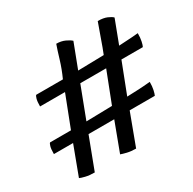

<svg xmlns="http://www.w3.org/2000/svg" viewBox="-138 -736 898 893"><g transform="rotate(-30 311.5 -290.0)"><path d="M126 14Q98 14 77.5 9Q57 4 49 0L107 -155H4Q4 -182 8 -195.5Q12 -209 16 -211H128L193 -379H59Q59 -405 63 -419Q67 -433 71 -435H214Q234 -479 247 -522.5Q260 -566 270 -594Q296 -594 316.5 -584.5Q337 -575 346 -566L296 -435L435 -438Q448 -470 461 -508Q474 -546 490 -589Q520 -589 539.5 -580.5Q559 -572 566 -564L519 -440Q560 -442 587 -444Q614 -446 623 -447Q623 -422 619 -404Q615 -386 611 -379H496L433 -216Q493 -218 521 -220Q549 -222 558 -223Q558 -199 554 -181Q550 -163 546 -155H411L348 14Q322 14 301 9Q280 4 270 0L328 -155H190ZM211 -211 350 -214 414 -379H275Z"/></g></svg>

Font: Texturina Black
Style: Italic
Weight: 900
Italic angle: -11°
Designer: Guillermo Torres Carreño
Foundry: Omnibus-Type
Version: Version 1.002; ttfautohint (v1.8.3)